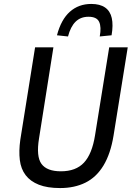

<svg xmlns="http://www.w3.org/2000/svg" viewBox="-20 -945 679 974"><path d="M285 9Q220 9 177 -8Q134 -25 110 -56.5Q86 -88 80.5 -133.5Q75 -179 83 -236L158 -705H251L178 -243Q163 -151 190.5 -113.5Q218 -76 289 -76Q365 -76 406 -120Q447 -164 462 -258L534 -705H628L556 -257Q541 -165 505 -105.5Q469 -46 413.5 -18.5Q358 9 285 9ZM325 -760 269 -766Q290 -846 334.5 -885.5Q379 -925 443 -925Q487 -925 513 -907Q539 -889 547 -853.5Q555 -818 546 -766L486 -760Q495 -808 483 -834Q471 -860 429 -860Q389 -860 363.5 -835Q338 -810 325 -760Z"/></svg>

Font: Nunito Sans 7pt Condensed Medium
Style: Italic
Weight: 500
Width: 3
Italic angle: -9°
Designer: Vernon Adams
Foundry: Vernon Adams
Version: Version 3.101;gftools[0.9.27]